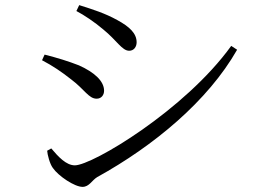

<svg xmlns="http://www.w3.org/2000/svg" viewBox="-20 -733 1040 749"><path d="M383 -618C436 -575 456 -535 484 -535C502 -535 513 -550 513 -568C513 -603 485 -629 437 -655C390 -681 343 -696 289 -713L278 -690C307 -675 349 -647 383 -618ZM272 -88C238 -88 207 -122 180 -154L164 -145C165 -130 174 -94 186 -78C208 -46 271 -4 302 -4C328 -4 339 -30 359 -42C580 -164 791 -339 905 -539L882 -554C702 -304 340 -88 272 -88ZM258 -423C310 -384 326 -348 357 -348C376 -348 386 -363 386 -379C386 -417 348 -451 288 -478C247 -494 205 -507 154 -520L144 -498C186 -476 220 -453 258 -423Z"/></svg>

Font: Noto Serif CJK JP
Style: Regular
Weight: 400
Designer: Ryoko NISHIZUKA 西塚涼子 (kana & ideographs); Frank Grießhammer (Latin, Greek & Cyrillic); Wenlong ZHANG 张文龙 (bopomofo); San
Foundry: Adobe Systems Incorporated
Version: Version 1.000;PS 1;hotconv 16.6.53;makeotf.lib2.5.65590